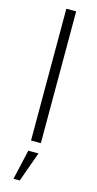

<svg xmlns="http://www.w3.org/2000/svg" viewBox="-145 -775 522 1037"><g transform="rotate(15 116.0 -256.5)"><path d="M88 0V-737H143V0ZM50 224 88 57H145L85 224Z"/></g></svg>

Font: Tomorrow Light
Style: Regular
Weight: 300
Designer: Tony de Marco, Monica Rizzolli
Foundry: Just in Type
Version: Version 2.002